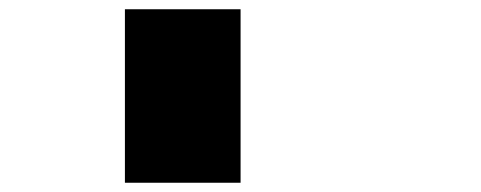

<svg xmlns="http://www.w3.org/2000/svg" viewBox="-20 -1020 1040 415"><path d="M250 -812.5V-1000H375H500V-812.5V-625H375H250Z"/></svg>

Font: Press Start 2P
Style: Regular
Weight: 500
Monospace: yes
Version: Version 2.14